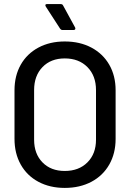

<svg xmlns="http://www.w3.org/2000/svg" viewBox="-20 -911 660 940"><path d="M51 -231V-469Q51 -540 81.5 -594Q112 -648 168 -678Q224 -708 297 -708Q371 -708 427.5 -678Q484 -648 515 -594Q546 -540 546 -469V-231Q546 -160 515 -105.5Q484 -51 427.5 -21Q371 9 297 9Q224 9 168 -21Q112 -51 81.5 -105.5Q51 -160 51 -231ZM450 -227V-470Q450 -540 408 -582.5Q366 -625 297 -625Q229 -625 188 -582.5Q147 -540 147 -470V-227Q147 -158 188 -116Q229 -74 297 -74Q366 -74 408 -116Q450 -158 450 -227ZM274 -771 204 -879Q202 -883 202 -885Q202 -891 210 -891H277Q286 -891 289 -884L348 -776Q349 -774 349 -771Q349 -768 346.5 -766Q344 -764 340 -764H286Q279 -764 274 -771Z"/></svg>

Font: BarlowMedium
Style: Regular
Weight: 500
Designer: Jeremy Tribby
Foundry: Tribby Type
Version: Version 1.422